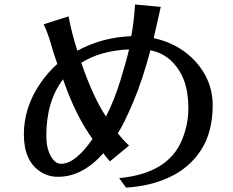

<svg xmlns="http://www.w3.org/2000/svg" viewBox="-20 -807 1035 852"><path d="M157.2 -434.6Q191.4 -485.4 234.4 -523.4Q218.8 -566.4 205.6 -613.3Q192.4 -660.2 173.8 -699.2L284.2 -734.4Q297.9 -661.1 323.2 -582Q433.6 -641.6 562.5 -646.5Q575.2 -713.9 579.1 -787.1L693.4 -776.4L662.1 -637.7Q736.3 -622.1 795.4 -580.1Q854.5 -538.1 889.2 -476.1Q923.8 -414.1 923.8 -339.8Q923.8 -221.7 873 -142.6Q822.3 -63.5 734.9 -22Q647.5 19.5 539.1 25.4L508.8 -16.6Q727.5 -37.1 788.1 -187.5Q816.4 -256.8 815.9 -328.6Q815.4 -400.4 796.4 -450.7Q777.3 -501 740.2 -536.6Q703.1 -572.3 647.5 -584Q612.3 -451.2 571.3 -354.5Q530.3 -257.8 502.9 -215.8Q522.5 -189.5 552.7 -161.1L467.8 -90.8Q458 -101.6 452.1 -109.4Q446.3 -117.2 438.5 -127Q344.7 -21.5 236.3 -22.5Q195.3 -22.5 161.1 -43.9Q85.9 -91.8 85.9 -210.4Q85.9 -329.1 157.2 -434.6ZM185.5 -203.1Q185.5 -151.4 204.6 -115.7Q223.6 -80.1 251 -80.1Q314.5 -80.1 390.6 -190.4Q314.5 -295.9 259.8 -455.1Q185.5 -358.4 185.5 -203.1ZM340.8 -528.3Q392.6 -377 450.2 -290Q486.3 -359.4 513.7 -448.2Q541 -537.1 552.7 -587.9Q424.8 -582 340.8 -528.3Z"/></svg>

Font: GenEi LateMin P v2
Style: Medium
Weight: 500
Designer: o_tamon (Modified)
Foundry: o_tamon / Adobe Systems Incorporated / FONT 910 / Philipp H. Poll
Version: Version 2.1;Original Version 1.004